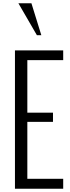

<svg xmlns="http://www.w3.org/2000/svg" viewBox="-20 -1146 428 1166"><path d="M231 -932.1H204.1L91.8 -1126H170.9ZM363.8 0H70.8V-839.8H363.8V-780.8H146V-461.9H301.8V-405.8H146V-60.1H363.8Z"/></svg>

Font: VL Oswald
Style: Light
Weight: 300
Designer: vernon adams
Foundry: vernon adams
Version: Version ; ttfautohint (v0.92.18-e454-dirty) -l 8 -r 50 -G 20